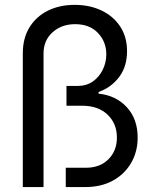

<svg xmlns="http://www.w3.org/2000/svg" viewBox="-20 -757 616 777"><path d="M72.3 0V-541Q72.3 -602.1 99.1 -646Q126 -689.9 173.3 -713.6Q220.7 -737.3 282.2 -737.3Q342.8 -737.3 390.6 -714.6Q438.5 -691.9 466.3 -649.9Q494.1 -607.9 494.1 -549.8Q494.1 -487.8 462.2 -445.3Q430.2 -402.8 378.9 -384.8V-377.9Q448.7 -371.1 492.9 -323.5Q537.1 -275.9 537.1 -200.2Q537.1 -143.1 510.7 -97.7Q484.4 -52.2 436.8 -26.1Q389.2 0 325.2 0H246.1V-78.1H327.1Q384.8 -78.1 418.9 -112.5Q453.1 -147 453.1 -200.2Q453.1 -256.8 415.3 -293Q377.4 -329.1 312.5 -329.1H249V-409.2H293.9Q330.1 -409.2 356 -427.5Q381.8 -445.8 396 -475.1Q410.2 -504.4 410.2 -537.1Q410.2 -587.9 376.5 -623.5Q342.8 -659.2 284.2 -659.2Q229 -659.2 192.6 -626.2Q156.2 -593.3 156.2 -541V0Z"/></svg>

Font: Inter Khmer Looped
Style: Regular
Weight: 400
Designer: Rasmus Andersson, Sovichet Tep
Foundry: Anagata Design
Version: Version 1.000